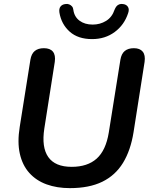

<svg xmlns="http://www.w3.org/2000/svg" viewBox="-20 -962 778 992"><path d="M341 10Q274 10 220.5 -9.5Q167 -29 131.5 -68.5Q96 -108 82.5 -167.5Q69 -227 82 -307L137 -653Q142 -684 159.5 -698.5Q177 -713 207 -713Q239 -713 253.5 -695Q268 -677 263 -642L209 -298Q194 -201 229.5 -150.5Q265 -100 350 -100Q432 -100 479.5 -142.5Q527 -185 542 -277L602 -653Q607 -684 624.5 -698.5Q642 -713 672 -713Q703 -713 717.5 -695Q732 -677 727 -642L670 -279Q655 -185 615.5 -120.5Q576 -56 508.5 -23Q441 10 341 10ZM456 -760Q383 -760 340 -798.5Q297 -837 287 -897Q284 -917 292.5 -928Q301 -939 317 -941Q328 -943 337 -939.5Q346 -936 352 -929Q358 -922 359 -911Q364 -875 391 -855Q418 -835 459 -835Q497 -835 528 -854Q559 -873 572 -912Q576 -922 581.5 -929Q587 -936 596 -939.5Q605 -943 616 -941Q633 -939 641 -926.5Q649 -914 642 -894Q622 -833 572.5 -796.5Q523 -760 456 -760Z"/></svg>

Font: Nunito ExtraLight
Style: Bold Italic
Weight: 700
Italic angle: -9°
Version: Version 3.602